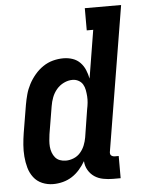

<svg xmlns="http://www.w3.org/2000/svg" viewBox="-53 -777 608 827"><g transform="rotate(-5 251.0 -363.5)"><path d="M144 8Q119 8 96.5 -1.5Q74 -11 59.5 -30Q45 -49 38.5 -72.5Q32 -96 30 -121Q28 -146 30 -171.5Q32 -197 36 -222L56 -342Q60 -365 66 -387Q72 -409 83 -430Q94 -451 110 -470Q126 -489 146 -502.5Q166 -516 188.5 -522Q211 -528 234 -528Q255 -528 274 -521.5Q293 -515 306.5 -501Q320 -487 327.5 -469Q335 -451 339 -431L373 -639H345V-735H502L399 -111Q398 -107 398.5 -102Q399 -97 402 -94Q405 -91 409.5 -89.5Q414 -88 418 -88H435V8H402Q381 8 360 4Q339 0 322.5 -11Q306 -22 295.5 -40Q285 -58 284 -79Q273 -60 258 -43Q243 -26 225 -14.5Q207 -3 186 2.5Q165 8 144 8ZM207 -88Q224 -88 241 -95Q258 -102 270 -116Q282 -130 288.5 -146.5Q295 -163 298 -180L317 -300Q320 -314 321.5 -328Q323 -342 322 -356Q321 -370 318.5 -383.5Q316 -397 309.5 -408Q303 -419 291 -425.5Q279 -432 265 -432Q246 -432 227.5 -423Q209 -414 196 -398.5Q183 -383 176 -364.5Q169 -346 166 -327L146 -207Q144 -193 143 -179.5Q142 -166 143 -153.5Q144 -141 148.5 -128.5Q153 -116 161 -106.5Q169 -97 181 -92.5Q193 -88 207 -88Z"/></g></svg>

Font: Iosevka Gothic
Style: Bold Italic
Weight: 700
Italic angle: -9°
Monospace: yes
Designer: Belleve Invis
Foundry: Belleve Invis
Version: Version 15.5.1; ttfautohint (v1.8.4)